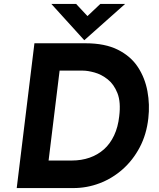

<svg xmlns="http://www.w3.org/2000/svg" viewBox="-20 -956 807 976"><path d="M65 0 155 -736H415Q514 -736 579.5 -703Q645 -670 681 -615Q717 -560 729.5 -492Q742 -424 734 -355Q725 -273 690.5 -207.5Q656 -142 603.5 -95.5Q551 -49 486.5 -24.5Q422 0 353 0ZM227 -140H345Q394 -140 435.5 -154.5Q477 -169 508.5 -197Q540 -225 560 -267.5Q580 -310 586 -365Q595 -437 577 -482.5Q559 -528 527 -553Q495 -578 460.5 -587.5Q426 -597 401 -597H283ZM367 -936 436 -862 401 -852 490 -936H616L409 -752H408L241 -936Z"/></svg>

Font: Josefin Sans Thin
Style: Bold Italic
Weight: 700
Italic angle: -7°
Version: Version 2.000